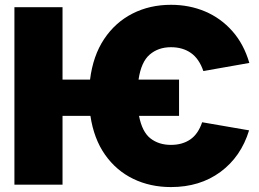

<svg xmlns="http://www.w3.org/2000/svg" viewBox="-20 -757 1061 787"><path d="M713.9 -430.7V-282.2H549.8Q562.5 -216.3 596.7 -189.7Q630.9 -163.1 680.7 -163.1Q727.1 -163.1 759.5 -185.1Q792 -207 808.6 -255.9L1001 -222.7Q967.8 -114.3 883.5 -52.2Q799.3 9.8 680.7 9.8Q595.7 9.8 526.1 -23.9Q456.5 -57.6 410.6 -122.8Q364.7 -188 350.6 -282.2H236.3V0H39.1V-727.5H236.3V-430.7H349.1Q361.3 -528.8 407 -597.2Q452.6 -665.5 523.2 -701.4Q593.8 -737.3 680.7 -737.3Q756.3 -737.3 820.8 -710Q885.3 -682.6 932.4 -629.4Q979.5 -576.2 1002 -499L813.5 -465.8Q796.4 -516.1 762.7 -539.8Q729 -563.5 680.7 -563.5Q628.9 -563.5 593.8 -533.4Q558.6 -503.4 547.9 -430.7Z"/></svg>

Font: Inter Display Black
Style: Regular
Weight: 900
Designer: Rasmus Andersson
Foundry: rsms
Version: Version 4.000;git-a52131595